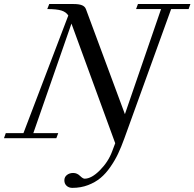

<svg xmlns="http://www.w3.org/2000/svg" viewBox="-50 -683 961 949"><path d="M-30.3 0 -21.5 -24.9H65.9L287.6 -606.4Q276.9 -623.5 253.7 -630.9Q230.5 -638.2 183.6 -638.2L193.4 -663.1H313.5Q340.8 -663.1 355.5 -657Q370.1 -650.9 375 -637.2L567.4 -118.7L746.1 -638.2H622.6L631.8 -663.1H891.1L882.3 -638.2H795.9L564.5 1.5Q549.3 43.5 533.9 76.2Q518.6 108.9 495.8 141.8Q473.1 174.8 447 196.5Q420.9 218.3 385.3 231.9Q349.6 245.6 307.6 245.6Q290.5 245.6 279.3 235.4Q268.1 225.1 268.1 208.5Q268.1 191.9 280.8 181.9Q293.5 171.9 312 171.9Q331.1 171.9 346.2 187Q359.9 200.2 368.2 200.2Q402.3 200.2 443.6 158.7Q484.9 117.2 503.9 66.4L519.5 24.9L303.2 -566.4L114.7 -24.9H237.8L228.5 0Z"/></svg>

Font: Elstob 14pt
Style: Italic
Weight: 400
Italic angle: -20°
Designer: Peter S. Baker
Version: Version 1.015